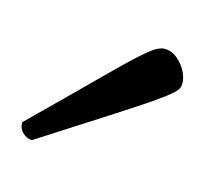

<svg xmlns="http://www.w3.org/2000/svg" viewBox="-43 -729 281 260"><g transform="rotate(15 98.0 -599.0)"><path d="M19 -516Q12 -516 6 -521.5Q0 -527 0 -536Q54 -589 84 -619Q114 -649 128.5 -662Q143 -675 149.5 -678.5Q156 -682 161 -682Q174 -682 185 -669Q196 -656 196 -642Q196 -637 192 -632Q188 -627 172 -615.5Q156 -604 119.5 -580.5Q83 -557 19 -516Z"/></g></svg>

Font: Petrona Light
Style: Regular
Weight: 300
Designer: Ringo R. Seeber
Foundry: Ringo R. Seeber
Version: Version 2.001; ttfautohint (v1.8.3)